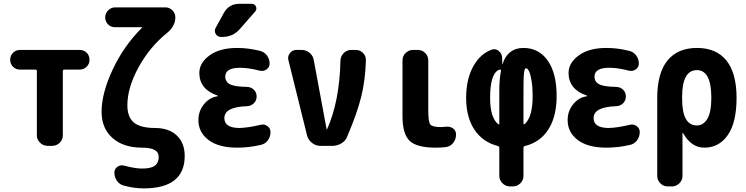

<svg xmlns="http://www.w3.org/2000/svg" viewBox="-20 -790 4040 1040"><path d="M412.1 -519.5Q434.6 -519.5 449.7 -504.4Q464.8 -489.3 464.8 -465.8Q464.8 -443.4 449.2 -428.2Q433.6 -413.1 412.1 -413.1H329.1Q320.3 -413.1 320.3 -404.3V-56.6Q320.3 -33.2 303.2 -16.6Q286.1 0 262.7 0H237.3Q213.9 0 196.8 -17.1Q179.7 -34.2 179.7 -56.6V-404.3Q179.7 -413.1 171.9 -413.1H87.9Q65.4 -413.1 50.3 -428.7Q35.2 -444.3 35.2 -465.8Q35.2 -489.3 50.8 -504.4Q66.4 -519.5 87.9 -519.5Z M820.3 -96.7Q894.5 -96.7 937.5 -56.2Q980.5 -15.6 980.5 54.7Q980.5 229.5 759.8 230.5Q707 230.5 652.3 215.8Q627.9 210 613.8 189.9Q599.6 169.9 599.6 144.5Q599.6 125 616.2 113.3Q632.8 101.6 653.3 107.4Q711.9 123 750 123Q797.9 123 818.8 107.4Q839.8 91.8 839.8 59.6Q839.8 9.8 750 9.8Q648.4 9.8 589.4 -42.5Q530.3 -94.7 530.3 -184.6Q530.3 -285.2 590.8 -414.1Q651.4 -543 749 -639.6Q750 -640.6 750 -641.6Q750 -642.6 749 -642.6H603.5Q580.1 -642.6 564.9 -658.2Q549.8 -673.8 549.8 -695.8Q549.8 -717.8 565.9 -733.9Q582 -750 603.5 -750H876Q898.4 -750 914.1 -733.9Q929.7 -717.8 929.7 -696.3Q929.7 -648.4 885.7 -612.3Q792 -537.1 731 -426.3Q669.9 -315.4 669.9 -219.7Q669.9 -155.3 705.6 -126Q741.2 -96.7 820.3 -96.7Z M1392.6 -114.3Q1412.1 -119.1 1428.7 -106.9Q1445.3 -94.7 1445.3 -75.2Q1445.3 -49.8 1430.7 -29.8Q1416 -9.8 1391.6 -4.9Q1328.1 9.8 1264.6 9.8Q1164.1 9.8 1109.4 -31.7Q1054.7 -73.2 1054.7 -139.6Q1054.7 -188.5 1085 -225.6Q1115.2 -262.7 1159.2 -268.6Q1160.2 -268.6 1160.2 -269.5Q1160.2 -271.5 1158.2 -272.5Q1060.5 -305.7 1059.6 -394.5Q1059.6 -449.2 1114.7 -489.7Q1169.9 -530.3 1264.6 -530.3Q1325.2 -530.3 1387.7 -514.6Q1412.1 -508.8 1426.3 -489.3Q1440.4 -469.7 1440.4 -445.3Q1440.4 -425.8 1423.8 -414.1Q1407.2 -402.3 1386.7 -407.2Q1327.1 -422.9 1280.3 -422.9Q1200.2 -422.9 1200.2 -375Q1200.2 -346.7 1225.6 -333.5Q1251 -320.3 1318.4 -319.3Q1340.8 -318.4 1355.5 -303.7Q1370.1 -289.1 1370.1 -267.1Q1370.1 -245.1 1355 -230.5Q1339.8 -215.8 1318.4 -214.8Q1195.3 -210.9 1195.3 -150.4Q1195.3 -97.7 1275.4 -96.7Q1324.2 -97.7 1392.6 -114.3ZM1277.3 -769.5H1342.8Q1359.4 -769.5 1366.2 -754.9Q1373 -740.2 1362.3 -727.5L1278.3 -631.8Q1241.2 -589.8 1182.6 -589.8H1176.8Q1158.2 -589.8 1148.4 -606.4Q1138.7 -623 1148.4 -639.6L1192.4 -719.7Q1219.7 -769.5 1277.3 -769.5Z M1906.2 -519.5Q1930.7 -519.5 1946.8 -502.9Q1962.9 -486.3 1961.9 -462.9Q1959 -357.4 1937 -267.6Q1915 -177.7 1861.3 -51.8Q1852.5 -27.3 1829.6 -13.7Q1806.6 0 1781.2 0H1714.8Q1690.4 0 1670.4 -15.6Q1650.4 -31.2 1643.6 -54.7L1542 -464.8Q1537.1 -486.3 1550.8 -502.9Q1564.5 -519.5 1585 -519.5H1613.3Q1638.7 -519.5 1657.2 -503.9Q1675.8 -488.3 1679.7 -463.9L1749 -90.8Q1749 -89.8 1750 -89.8Q1752 -89.8 1752 -90.8Q1819.3 -241.2 1824.2 -462.9Q1825.2 -486.3 1842.3 -502.9Q1859.4 -519.5 1881.8 -519.5Z M2394.5 -103.5Q2417 -106.4 2433.6 -94.7Q2450.2 -83 2450.2 -61.5Q2450.2 -35.2 2434.6 -15.6Q2418.9 3.9 2394.5 6.8Q2369.1 9.8 2339.8 9.8Q2237.3 9.8 2198.7 -27.3Q2160.2 -64.5 2160.2 -160.2V-462.9Q2160.2 -486.3 2177.2 -502.9Q2194.3 -519.5 2216.8 -519.5H2243.2Q2266.6 -519.5 2283.2 -502.9Q2299.8 -486.3 2299.8 -462.9V-190.4Q2299.8 -129.9 2311 -115.7Q2322.3 -101.6 2370.1 -101.6Q2377 -101.6 2394.5 -103.5Z M2821.3 -117.2Q2865.2 -155.3 2865.2 -269.5Q2865.2 -316.4 2859.4 -352.1Q2853.5 -387.7 2845.7 -403.8Q2837.9 -419.9 2830.1 -419.9Q2825.2 -419.9 2823.2 -416.5Q2821.3 -413.1 2818.8 -397.5Q2816.4 -381.8 2815.9 -350.1Q2815.4 -318.4 2815.4 -259.8V-121.1Q2815.4 -119.1 2817.4 -117.7Q2819.3 -116.2 2821.3 -117.2ZM2684.6 -299.8Q2684.6 -359.4 2693.4 -406.2Q2694.3 -409.2 2692.4 -411.6Q2690.4 -414.1 2686.5 -413.1Q2634.8 -396.5 2634.8 -259.8Q2634.8 -152.3 2678.7 -117.2Q2684.6 -113.3 2684.6 -121.1ZM2815.4 -530.3Q2898.4 -530.3 2946.8 -461.9Q2995.1 -393.6 2995.1 -269.5Q2995.1 -159.2 2950.7 -89.4Q2906.2 -19.5 2823.2 1Q2815.4 2.9 2815.4 11.7V163.1Q2815.4 186.5 2798.3 203.1Q2781.2 219.7 2757.8 219.7H2742.2Q2718.8 219.7 2701.7 202.6Q2684.6 185.5 2684.6 163.1V11.7Q2684.6 2.9 2676.8 1Q2593.8 -20.5 2549.3 -88.4Q2504.9 -156.2 2504.9 -259.8Q2504.9 -360.4 2543 -429.7Q2581.1 -499 2644.5 -521.5Q2666 -528.3 2683.1 -512.7Q2700.2 -497.1 2700.2 -472.7V-444.3Q2701.2 -444.3 2702.1 -443.4Q2730.5 -530.3 2815.4 -530.3Z M3392.6 -114.3Q3412.1 -119.1 3428.7 -106.9Q3445.3 -94.7 3445.3 -75.2Q3445.3 -49.8 3430.7 -29.8Q3416 -9.8 3391.6 -4.9Q3328.1 9.8 3264.6 9.8Q3164.1 9.8 3109.4 -31.7Q3054.7 -73.2 3054.7 -139.6Q3054.7 -188.5 3085 -225.6Q3115.2 -262.7 3159.2 -268.6Q3160.2 -268.6 3160.2 -269.5Q3160.2 -271.5 3158.2 -272.5Q3060.5 -305.7 3059.6 -394.5Q3059.6 -449.2 3114.7 -489.7Q3169.9 -530.3 3264.6 -530.3Q3325.2 -530.3 3387.7 -514.6Q3412.1 -508.8 3426.3 -489.3Q3440.4 -469.7 3440.4 -445.3Q3440.4 -425.8 3423.8 -414.1Q3407.2 -402.3 3386.7 -407.2Q3327.1 -422.9 3280.3 -422.9Q3200.2 -422.9 3200.2 -375Q3200.2 -346.7 3225.6 -333.5Q3251 -320.3 3318.4 -319.3Q3340.8 -318.4 3355.5 -303.7Q3370.1 -289.1 3370.1 -267.1Q3370.1 -245.1 3355 -230.5Q3339.8 -215.8 3318.4 -214.8Q3195.3 -210.9 3195.3 -150.4Q3195.3 -97.7 3275.4 -96.7Q3324.2 -97.7 3392.6 -114.3Z M3754.9 -110.4Q3790 -110.4 3811.5 -146.5Q3833 -182.6 3833 -259.8Q3833 -410.2 3754.9 -410.2Q3674.8 -410.2 3674.8 -264.6V-254.9Q3674.8 -110.4 3754.9 -110.4ZM3969.7 -259.8Q3969.7 -127 3922.4 -58.6Q3875 9.8 3794.9 9.8Q3724.6 9.8 3679.7 -69.3Q3679.7 -70.3 3677.7 -70.3Q3676.8 -70.3 3676.8 -69.3V163.1Q3676.8 186.5 3659.7 203.1Q3642.6 219.7 3620.1 219.7H3596.7Q3573.2 219.7 3556.6 202.6Q3540 185.5 3540 163.1V-259.8Q3540 -393.6 3595.2 -461.9Q3650.4 -530.3 3755.4 -530.3Q3860.4 -530.3 3915 -461.9Q3969.7 -393.6 3969.7 -259.8Z"/></svg>

Font: Rounded Mgen+ 1m bold
Style: Bold
Weight: 700
Designer: [Source Han Sans]
Ryoko NISHIZUKA  (kana & ideographs); Paul D. Hunt (Latin, Greek & Cyrillic); Wenlong ZHANG  (bopomofo
Version: Version 1.059.20150602